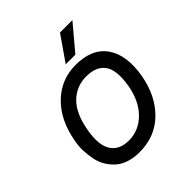

<svg xmlns="http://www.w3.org/2000/svg" viewBox="-207 -889 1042 1042"><g transform="rotate(-45 314.5 -367.5)"><path d="M515.1 -750 394 -606H319.8L419.9 -750ZM355 -565.9Q481.4 -565.9 536.4 -486.3Q591.3 -406.7 566.9 -268.1Q543.9 -140.1 464.8 -62.5Q385.7 15.1 266.1 15.1Q223.1 15.1 188 3.7Q152.8 -7.8 129.2 -28.3Q105.5 -48.8 88.4 -76.7Q71.3 -104.5 64.5 -137.2Q57.6 -169.9 55.9 -206.3Q54.2 -242.7 62 -279.8Q85.9 -413.1 165.3 -489.5Q244.6 -565.9 355 -565.9ZM352.1 -481Q276.4 -481 223.4 -429Q170.4 -377 151.9 -268.1Q134.3 -168.5 166.3 -119.6Q198.2 -70.8 270 -70.8Q346.7 -70.8 403.1 -127Q459.5 -183.1 477.1 -279.8Q495.6 -386.7 462.6 -433.8Q429.7 -481 352.1 -481Z"/></g></svg>

Font: Stilu
Style: Italic
Weight: 400
Italic angle: -10°
Designer: Genilson Lima Santos
Foundry: Genilson Lima Santos
Version: Version 1.200;PS 001.200;hotconv 1.0.88;makeotf.lib2.5.64775